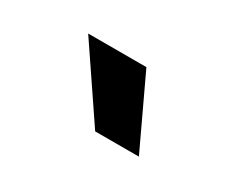

<svg xmlns="http://www.w3.org/2000/svg" viewBox="-42 -861 423 353"><g transform="rotate(30 169.5 -684.5)"><path d="M170.4 -609.9 69.3 -759.3H192.9L263.2 -609.9Z"/></g></svg>

Font: Inter 17pt SemiBold
Style: Regular
Weight: 600
Version: Version 4.001;git-66647c0bb